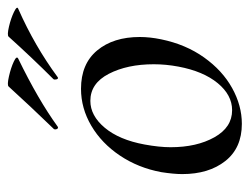

<svg xmlns="http://www.w3.org/2000/svg" viewBox="-94 -533 641 493"><g transform="rotate(-90 226.5 -286.5)"><path d="M31 -193Q26 -161 26 -139Q26 -71 59.5 -28.5Q93 14 155 14Q202 14 247 -11Q292 -36 325.5 -83Q359 -130 372 -193Q378 -222 378 -248Q378 -316 343.5 -357.5Q309 -399 245 -399Q195 -399 150 -372.5Q105 -346 73.5 -299Q42 -252 31 -193ZM95 -169Q95 -198 102 -236Q114 -301 145 -338Q176 -375 214 -375Q259 -375 283.5 -327.5Q308 -280 308 -212Q308 -181 302 -149Q290 -85 259.5 -48Q229 -11 190 -11Q146 -11 120.5 -56.5Q95 -102 95 -169ZM143 -470Q140 -468 141 -463Q142 -458 146 -458L148 -459Q217 -509 322 -560Q331 -564 315 -571.5Q299 -579 277 -584Q255 -589 251 -585Q201 -530 143 -470ZM270 -470Q268 -468 269 -463Q270 -458 273 -458L275 -459Q355 -518 450 -560Q459 -563 442.5 -571Q426 -579 404.5 -584Q383 -589 379 -585Q325 -525 270 -470Z"/></g></svg>

Font: CormorantInfant-MediumItalic
Style: Italic
Weight: 500
Italic angle: -10°
Designer: Christian Thalmann (Catharsis Fonts)
Foundry: Catharsis Fonts
Version: Version 3.303